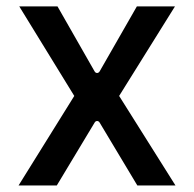

<svg xmlns="http://www.w3.org/2000/svg" viewBox="-20 -565 591 585"><path d="M155.2 -545.5H38.7L206.3 -272.7L36.6 0H153.1L268.5 -191.8C272 -197.8 279.8 -197.8 283.4 -191.8L398.4 0H514.6L343 -272.7L513.1 -545.5H397L283.7 -347.7C279.8 -340.9 271.7 -340.9 268.1 -347.7Z"/></svg>

Font: RA Harald Medium
Style: Regular
Weight: 500
Designer: Rasmus Andersson
Foundry: rsms
Version: Version 3.000;hotconv 1.0.109;makeotfexe 2.5.65596